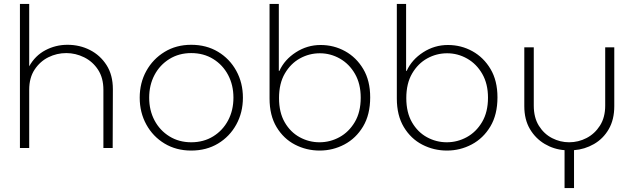

<svg xmlns="http://www.w3.org/2000/svg" viewBox="-20 -750 3214 973"><path d="M81 0V-730H128V-414Q158 -468 210 -495.5Q262 -523 322 -523Q384 -523 436 -496.5Q488 -470 520 -420Q552 -370 552 -298L551 0H504V-295Q504 -355 477 -396.5Q450 -438 406.5 -459.5Q363 -481 316 -481Q268 -481 225.5 -460Q183 -439 155.5 -397.5Q128 -356 128 -295V0Z M949 13Q873 13 814 -22.5Q755 -58 721.5 -119Q688 -180 688 -255Q688 -330 721.5 -390.5Q755 -451 814 -487Q873 -523 949 -523Q1026 -523 1085 -487.5Q1144 -452 1177.5 -391Q1211 -330 1211 -255Q1211 -180 1177.5 -119Q1144 -58 1085 -22.5Q1026 13 949 13ZM949 -29Q1012 -29 1060.5 -59Q1109 -89 1136 -140Q1163 -191 1163 -255Q1163 -319 1136 -370Q1109 -421 1060.5 -451Q1012 -481 949 -481Q887 -481 838.5 -451Q790 -421 763 -370Q736 -319 736 -255Q736 -191 763 -140Q790 -89 838.5 -59Q887 -29 949 -29Z M1600 13Q1533 13 1475 -17Q1417 -47 1381.5 -106Q1346 -165 1346 -251V-730H1393V-391H1396Q1422 -448 1479.5 -485Q1537 -522 1605 -522Q1672 -522 1729 -490.5Q1786 -459 1821 -400Q1856 -341 1856 -257Q1856 -169 1820 -109Q1784 -49 1725.5 -18Q1667 13 1600 13ZM1599 -29Q1653 -29 1700.5 -55Q1748 -81 1778 -131.5Q1808 -182 1808 -255Q1808 -325 1779 -375.5Q1750 -426 1702.5 -453Q1655 -480 1601 -480Q1547 -480 1500 -454Q1453 -428 1423.5 -377.5Q1394 -327 1394 -253Q1394 -180 1423 -130Q1452 -80 1499 -54.5Q1546 -29 1599 -29Z M2245 13Q2178 13 2120 -17Q2062 -47 2026.5 -106Q1991 -165 1991 -251V-730H2038V-391H2041Q2067 -448 2124.5 -485Q2182 -522 2250 -522Q2317 -522 2374 -490.5Q2431 -459 2466 -400Q2501 -341 2501 -257Q2501 -169 2465 -109Q2429 -49 2370.5 -18Q2312 13 2245 13ZM2244 -29Q2298 -29 2345.5 -55Q2393 -81 2423 -131.5Q2453 -182 2453 -255Q2453 -325 2424 -375.5Q2395 -426 2347.5 -453Q2300 -480 2246 -480Q2192 -480 2145 -454Q2098 -428 2068.5 -377.5Q2039 -327 2039 -253Q2039 -180 2068 -130Q2097 -80 2144 -54.5Q2191 -29 2244 -29Z M2841 203V11Q2787 7 2740.5 -20.5Q2694 -48 2665.5 -96Q2637 -144 2637 -212V-510H2685V-215Q2685 -154 2711 -112.5Q2737 -71 2778 -50Q2819 -29 2864 -29Q2911 -29 2952.5 -50.5Q2994 -72 3020.5 -113.5Q3047 -155 3047 -215V-510H3093V-212Q3093 -144 3065 -95.5Q3037 -47 2990 -20Q2943 7 2889 11V203Z"/></svg>

Font: MuseoModerno ExtraLight
Style: Regular
Weight: 200
Designer: Pablo Cosgaya, Héctor Gatti, Marcela Romero, and the Authors of The MuseoModerno Project.
Foundry: Omnibus-Type Team
Version: Version 1.001